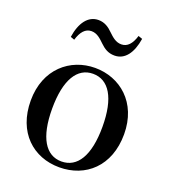

<svg xmlns="http://www.w3.org/2000/svg" viewBox="-145 -893 901 1015"><g transform="rotate(20 306.0 -385.5)"><path d="M305 16C452 16 568 -85 568 -265C568 -444 445 -543 305 -543C166 -543 43 -443 43 -265C43 -86 158 16 305 16ZM305 -17C217 -17 164 -100 164 -263C164 -426 217 -510 305 -510C394 -510 447 -426 447 -263C447 -100 394 -17 305 -17ZM127 -653 149 -645C163 -692 186 -719 220 -719C252 -719 273 -698 296 -676C317 -656 340 -639 377 -639C435 -639 472 -689 485 -772L462 -780C448 -733 425 -707 391 -707C360 -707 339 -726 315 -749C295 -769 270 -787 235 -787C177 -787 139 -735 127 -653Z"/></g></svg>

Font: Noto Serif SC SemiBold
Style: Regular
Weight: 600
Designer: Ryoko NISHIZUKA 西塚涼子 (kana & ideographs); Frank Grießhammer (Latin, Greek & Cyrillic); Wenlong ZHANG 张文龙 (bopomofo); San
Foundry: Adobe
Version: Version 2.001;hotconv 1.1.0;makeotfexe 2.6.0